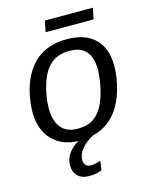

<svg xmlns="http://www.w3.org/2000/svg" viewBox="-128 -748 812 1037"><g transform="rotate(-15 278.0 -229.0)"><path d="M524.4 -333.5Q524.4 -270 504.9 -201.4Q485.4 -132.8 449 -85.2Q412.6 -37.6 359.9 -13.9Q307.1 9.8 239.7 9.8Q144 9.8 88.4 -47.9Q32.7 -105.5 32.7 -204.6Q34.7 -304.2 68.8 -381.3Q103 -458.5 163.6 -498Q224.1 -537.6 313.5 -537.6Q416 -537.6 470.2 -484.1Q524.4 -430.7 524.4 -333.5ZM433.6 -333.5Q433.6 -473.1 312.5 -473.1Q246.6 -473.1 206.8 -439.2Q167 -405.3 145 -336.4Q123 -267.6 123 -203.1Q123 -130.9 154.3 -93Q185.5 -55.2 245.1 -55.2Q295.4 -55.2 325.9 -72Q356.4 -88.9 379.4 -124.8Q402.3 -160.6 416.7 -216.3Q431.2 -272 433.6 -333.5ZM241.2 208Q198.2 208 176.3 185.1Q154.3 162.1 154.3 126Q154.3 85.4 182.1 51Q210 16.6 254.4 -0.5H319.3Q273.9 22.9 249.5 53.5Q225.1 84 225.1 114.7Q225.1 131.3 234.9 142.8Q244.6 154.3 263.2 154.3Q289.6 154.3 318.8 143.6L311.5 194.8Q278.8 208 241.2 208ZM481.4 -603.5H212.9L225.6 -665.5H494.1Z"/></g></svg>

Font: Liberation Sans
Style: Italic
Weight: 400
Italic angle: -12°
Designer: Steve Matteson
Foundry: Ascender Corporation
Version: Version 2.1.5